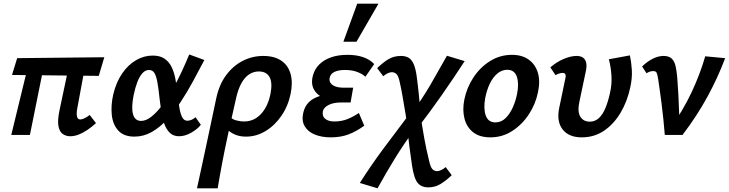

<svg xmlns="http://www.w3.org/2000/svg" viewBox="-20 -731 3948 1040"><path d="M360 7Q337 7 319.5 -5.5Q302 -18 296.5 -48.5Q291 -79 302 -132L361 -411H448L398 -141Q396 -131 395.5 -117.5Q395 -104 399 -94Q403 -84 416 -84Q422 -84 434.5 -89Q447 -94 466 -108L500 -64Q477 -43 453 -27Q429 -11 406 -2Q383 7 360 7ZM41 0 141 -411H225L142 0ZM515 -320 45 -325 73 -416 545 -421Z M708 9Q651 9 621 -23.5Q591 -56 585.5 -109Q580 -162 594 -222Q610 -287 642 -333.5Q674 -380 717 -405Q760 -430 807 -430Q847 -430 871.5 -413Q896 -396 909.5 -368Q923 -340 929.5 -306Q936 -272 940 -237Q945 -195 950 -158.5Q955 -122 965 -99.5Q975 -77 995 -77Q1004 -77 1016 -81.5Q1028 -86 1039 -96L1068 -55Q1049 -31 1015.5 -12Q982 7 950 7Q919 7 900 -11.5Q881 -30 870 -60Q859 -90 853.5 -126.5Q848 -163 844 -200Q839 -249 833 -283Q827 -317 817 -334.5Q807 -352 787 -352Q767 -352 751 -334Q735 -316 723.5 -285.5Q712 -255 704 -216Q695 -170 696.5 -139Q698 -108 710 -92Q722 -76 744 -76Q771 -76 800 -99Q829 -122 858 -160Q887 -198 914 -245.5Q941 -293 964 -342.5Q987 -392 1005 -436L1087 -406Q1058 -351 1026.5 -292.5Q995 -234 959.5 -180Q924 -126 885 -83.5Q846 -41 802 -16Q758 9 708 9Z M1047 289Q1061 225 1074.5 162.5Q1088 100 1101 39Q1114 -22 1126.5 -81Q1139 -140 1151 -197Q1167 -273 1205 -324Q1243 -375 1295 -401.5Q1347 -428 1406 -428Q1466 -428 1503.5 -402.5Q1541 -377 1554 -330.5Q1567 -284 1554 -222Q1540 -155 1503.5 -102.5Q1467 -50 1417.5 -20.5Q1368 9 1313 9Q1281 9 1257 -0.5Q1233 -10 1218 -24Q1203 -38 1198 -51L1228 -97Q1239 -84 1261 -78.5Q1283 -73 1302 -73Q1339 -73 1367.5 -91.5Q1396 -110 1416 -143.5Q1436 -177 1445 -222Q1457 -283 1440 -313.5Q1423 -344 1382 -344Q1354 -344 1330 -328.5Q1306 -313 1288 -281Q1270 -249 1259 -200Q1237 -103 1222.5 -37.5Q1208 28 1199 73Q1190 118 1183.5 151.5Q1177 185 1171.5 217Q1166 249 1159 289Z M1771 13Q1723 13 1685.5 -2Q1648 -17 1630 -48Q1612 -79 1624 -125Q1638 -181 1695 -204.5Q1752 -228 1830 -228L1825 -182Q1777 -182 1738 -198Q1699 -214 1681 -245.5Q1663 -277 1675 -322Q1684 -356 1708.5 -381Q1733 -406 1772 -420Q1811 -434 1862 -434Q1909 -434 1945.5 -422Q1982 -410 2007 -384L1959 -315Q1946 -329 1917 -340.5Q1888 -352 1848 -352Q1814 -352 1792.5 -342Q1771 -332 1766 -311Q1762 -294 1770.5 -281.5Q1779 -269 1797.5 -262.5Q1816 -256 1843 -256H1893L1879 -176H1829Q1786 -176 1760 -162.5Q1734 -149 1729 -129Q1724 -102 1741.5 -87.5Q1759 -73 1791 -73Q1831 -73 1863.5 -86.5Q1896 -100 1924 -119L1953 -50Q1910 -19 1868 -3Q1826 13 1771 13ZM1840 -505 1915 -711H2030L1911 -505Z M2298 284Q2264 284 2243.5 261Q2223 238 2212 167Q2205 115 2197.5 62Q2190 9 2188 -44Q2182 -83 2175 -124Q2168 -165 2161 -206.5Q2154 -248 2145 -287Q2138 -321 2127 -330.5Q2116 -340 2102 -340Q2093 -340 2080 -334Q2067 -328 2056 -318L2023 -362Q2056 -394 2085 -411Q2114 -428 2152 -428Q2175 -428 2192 -419Q2209 -410 2220.5 -384.5Q2232 -359 2238 -311Q2241 -288 2244 -262.5Q2247 -237 2249.5 -210.5Q2252 -184 2254 -159Q2256 -134 2257 -111Q2267 -45 2278 17Q2289 79 2305 143Q2313 177 2323.5 186.5Q2334 196 2348 196Q2357 196 2370 190Q2383 184 2394 174L2427 218Q2394 249 2365 266.5Q2336 284 2298 284ZM2025 289 1929 260Q1990 164 2058 72.5Q2126 -19 2199 -115L2224 -28Q2166 51 2117.5 130Q2069 209 2025 289ZM2237 -31 2211 -120Q2267 -195 2313 -274.5Q2359 -354 2401 -429L2497 -400Q2438 -309 2373 -216Q2308 -123 2237 -31Z M2636 13Q2578 13 2543 -14.5Q2508 -42 2496 -88.5Q2484 -135 2495 -191Q2508 -256 2544.5 -311.5Q2581 -367 2635 -400.5Q2689 -434 2753 -434Q2808 -434 2844 -408Q2880 -382 2893.5 -336.5Q2907 -291 2894 -231Q2881 -167 2844.5 -111.5Q2808 -56 2754.5 -21.5Q2701 13 2636 13ZM2663 -68Q2695 -68 2718.5 -91Q2742 -114 2758 -150Q2774 -186 2781 -224Q2792 -278 2779.5 -315.5Q2767 -353 2727 -353Q2699 -353 2675 -333.5Q2651 -314 2634 -279.5Q2617 -245 2608 -199Q2598 -141 2611.5 -104.5Q2625 -68 2663 -68Z M3131 13Q3061 13 3027.5 -30Q2994 -73 3009 -146L3042 -305Q3045 -316 3044 -323Q3043 -330 3039 -333Q3035 -336 3027 -336Q3018 -336 3008 -332.5Q2998 -329 2989 -324L2961 -366Q2994 -395 3033 -411.5Q3072 -428 3103 -428Q3126 -428 3139 -418Q3152 -408 3155.5 -389.5Q3159 -371 3153 -344L3118 -178Q3107 -126 3123.5 -99Q3140 -72 3175 -72Q3202 -72 3222.5 -90Q3243 -108 3258 -142.5Q3273 -177 3284 -227Q3295 -274 3292 -321.5Q3289 -369 3278 -410L3392 -431Q3400 -394 3402.5 -351Q3405 -308 3394 -258Q3378 -182 3341.5 -120.5Q3305 -59 3252 -23Q3199 13 3131 13Z M3581 0Q3578 -38 3573.5 -82.5Q3569 -127 3563.5 -170Q3558 -213 3553 -248Q3548 -283 3545 -303Q3541 -329 3536.5 -337.5Q3532 -346 3518 -346Q3508 -346 3498.5 -342.5Q3489 -339 3482 -334L3458 -371Q3486 -398 3516 -413Q3546 -428 3574 -428Q3604 -428 3619 -413Q3634 -398 3639.5 -372.5Q3645 -347 3648 -316Q3652 -268 3654.5 -219.5Q3657 -171 3658.5 -122.5Q3660 -74 3659 -26L3610 -35Q3680 -133 3726 -231Q3772 -329 3800 -426L3908 -416Q3869 -312 3812.5 -208Q3756 -104 3677 0Z"/></svg>

Font: Ysabeau
Style: Bold Italic
Weight: 700
Italic angle: -12°
Designer: Christian Thalmann (Catharsis Fonts)
Version: Version 2.002